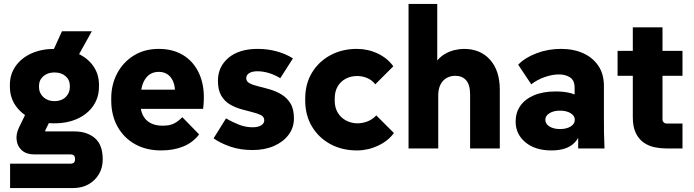

<svg xmlns="http://www.w3.org/2000/svg" viewBox="-20 -750 3504 970"><path d="M31 200V77H334Q348 77 353.5 71.5Q359 66 359 54Q359 41 353.5 35.5Q348 30 334 30H152Q114 30 91 10Q68 -10 64 -42Q60 -74 77 -108L129 -215L255 -185L209 -92Q208 -90 208 -88.5Q208 -87 209.5 -86.5Q211 -86 212 -86H357Q419 -86 459 -52.5Q499 -19 499 56Q499 97 480 129.5Q461 162 427.5 181Q394 200 350 200ZM210 -409 293 -592H444L342 -409ZM255 -127Q189 -127 138.5 -150.5Q88 -174 59 -216Q30 -258 30 -312V-322Q30 -375 59 -416Q88 -457 138.5 -480Q189 -503 255 -503Q321 -503 372 -480Q423 -457 451.5 -416Q480 -375 480 -322V-312Q480 -258 451.5 -216Q423 -174 372 -150.5Q321 -127 255 -127ZM255 -239Q290 -239 311.5 -259.5Q333 -280 333 -311V-315Q333 -346 311.5 -365Q290 -384 255 -384Q221 -384 199 -365Q177 -346 177 -315V-311Q177 -280 199 -259.5Q221 -239 255 -239Z M794 10Q719 10 662.5 -21.5Q606 -53 574 -110Q542 -167 542 -243V-253Q542 -323 572 -379.5Q602 -436 656 -469.5Q710 -503 782 -503Q860 -503 914.5 -465.5Q969 -428 993.5 -360Q1018 -292 1006 -200H650V-297H927L860 -249Q868 -294 859.5 -324.5Q851 -355 831 -371Q811 -387 783 -387Q750 -387 729.5 -369Q709 -351 699.5 -321Q690 -291 690 -253V-223Q690 -191 702.5 -166.5Q715 -142 740 -128.5Q765 -115 802 -115Q838 -115 860 -126.5Q882 -138 901 -158L986 -71Q955 -30 906 -10Q857 10 794 10Z M1256 8Q1193 8 1143 -9.5Q1093 -27 1059 -51L1122 -152Q1154 -133 1187.5 -120Q1221 -107 1256 -107Q1283 -107 1299 -116.5Q1315 -126 1315 -142Q1315 -160 1298 -168.5Q1281 -177 1254.5 -183.5Q1228 -190 1198 -198.5Q1168 -207 1141.5 -222.5Q1115 -238 1098 -266.5Q1081 -295 1081 -342Q1081 -413 1134.5 -458Q1188 -503 1282 -503Q1332 -503 1378 -490.5Q1424 -478 1460 -455L1396 -355Q1368 -372 1338.5 -381Q1309 -390 1280 -390Q1254 -390 1239 -380.5Q1224 -371 1224 -355Q1224 -338 1241.5 -329Q1259 -320 1286.5 -313.5Q1314 -307 1344.5 -298Q1375 -289 1402.5 -272.5Q1430 -256 1447.5 -227.5Q1465 -199 1465 -152Q1465 -105 1438 -69Q1411 -33 1364 -12.5Q1317 8 1256 8Z M1783 10Q1708 10 1649 -22Q1590 -54 1556 -111Q1522 -168 1522 -242V-252Q1522 -327 1556.5 -383.5Q1591 -440 1650 -471.5Q1709 -503 1783 -503Q1839 -503 1888.5 -479.5Q1938 -456 1967 -415L1876 -324Q1859 -346 1834.5 -356Q1810 -366 1784 -366Q1753 -366 1727 -352.5Q1701 -339 1686 -313.5Q1671 -288 1671 -252V-242Q1671 -206 1686.5 -180.5Q1702 -155 1728.5 -141Q1755 -127 1786 -127Q1810 -127 1835 -136Q1860 -145 1881 -167L1970 -78Q1941 -38 1890 -14Q1839 10 1783 10Z M2044 0V-730H2189V-355H2149Q2159 -402 2179 -431Q2199 -460 2224.5 -475.5Q2250 -491 2276.5 -497Q2303 -503 2324 -503Q2407 -503 2456 -448Q2505 -393 2505 -297V0H2355V-272Q2355 -322 2335 -344.5Q2315 -367 2280 -367Q2255 -367 2235.5 -355.5Q2216 -344 2205 -322Q2194 -300 2194 -268V0Z M2901 0V-145L2883 -202V-307Q2883 -344 2860 -359Q2837 -374 2804 -374Q2770 -374 2731.5 -360.5Q2693 -347 2664 -324L2598 -423Q2631 -458 2689.5 -480.5Q2748 -503 2814 -503Q2878 -503 2926.5 -481Q2975 -459 3003 -417.5Q3031 -376 3031 -316V-155Q3031 -116 3031.5 -77.5Q3032 -39 3034 0ZM2766 10Q2684 10 2634.5 -31Q2585 -72 2585 -136Q2585 -181 2608.5 -215Q2632 -249 2677.5 -268.5Q2723 -288 2788 -288Q2879 -288 2922.5 -249Q2966 -210 2966 -145H2922Q2922 -71 2884 -30.5Q2846 10 2766 10ZM2809 -98Q2842 -98 2863 -111Q2884 -124 2884 -145Q2884 -165 2863 -178Q2842 -191 2809 -191Q2777 -191 2756 -178Q2735 -165 2735 -145Q2735 -124 2756 -111Q2777 -98 2809 -98Z M3345 0Q3317 0 3287.5 -6Q3258 -12 3233 -29Q3208 -46 3192.5 -77Q3177 -108 3177 -158V-612H3327V-146Q3327 -138 3333 -132Q3339 -126 3347 -126H3428V0ZM3100 -367V-493H3428V-367Z"/></svg>

Font: SUSE Thin ExtraBold
Style: Regular
Weight: 800
Version: Version 1.000